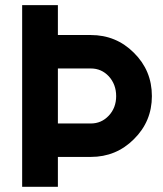

<svg xmlns="http://www.w3.org/2000/svg" viewBox="-20 -720 630 740"><path d="M330.1 -585Q427.7 -585 496.1 -516.6Q565.4 -448.2 565.4 -349.6Q565.4 -252 496.1 -183.6Q427.7 -115.2 330.1 -115.2Q288.1 -115.2 203.1 -115.2Q203.1 -85.9 203.1 0Q168.9 0 65.4 0Q65.4 -174.8 65.4 -700.2Q99.6 -700.2 203.1 -700.2Q203.1 -670.9 203.1 -585Q234.4 -585 330.1 -585ZM330.1 -244.1Q371.1 -244.1 399.4 -274.4Q427.7 -304.7 427.7 -349.6Q427.7 -394.5 399.4 -425.8Q371.1 -456.1 330.1 -456.1Q288.1 -456.1 203.1 -456.1Q203.1 -403.3 203.1 -244.1Q234.4 -244.1 330.1 -244.1Z"/></svg>

Font: LeFont
Style: Regular
Weight: 700
Designer: Leryon MEDIA
Version: Version 1.0